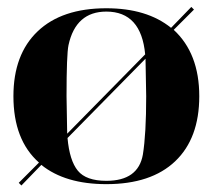

<svg xmlns="http://www.w3.org/2000/svg" viewBox="-20 -537 626 565"><path d="M293 -502.9Q203.1 -502.9 181.6 -404.3Q175.8 -377 175.8 -253.9L177.7 -143.6L407.2 -377Q395.5 -502.9 293 -502.9ZM43 8.8 35.2 1 94.7 -58.6Q19.5 -125 19.5 -253.9Q19.5 -377 90.8 -444.8Q162.1 -512.7 293 -512.7Q412.1 -512.7 483.4 -455.1L543 -516.6L550.8 -508.8L491.2 -449.2Q566.4 -379.9 566.4 -253.9Q566.4 -129.9 495.6 -62.5Q424.8 4.9 293 4.9Q171.9 4.9 101.6 -51.8ZM408.2 -364.3 178.7 -130.9Q184.6 -64.5 209 -34.7Q233.4 -4.9 293 -4.9Q386.7 -4.9 400.4 -82Q410.2 -142.6 410.2 -253.9Z"/></svg>

Font: spinweradC
Style: Bold
Weight: 700
Width: 7
Version: Version 0.3